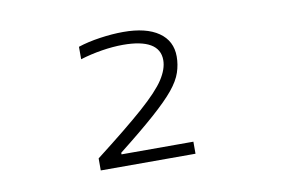

<svg xmlns="http://www.w3.org/2000/svg" viewBox="-47 -808 694 471"><g transform="rotate(-10 300.0 -572.5)"><path d="M170 -440Q249 -501 292 -539Q335 -577 351.5 -602.5Q368 -628 368 -650Q368 -677 345 -690.5Q322 -704 277 -704Q252 -704 224 -699.5Q196 -695 170 -687V-718Q194 -726 225 -730.5Q256 -735 283 -735Q340 -735 371 -713.5Q402 -692 402 -653Q402 -633 395.5 -613.5Q389 -594 371 -572Q353 -550 318 -519Q283 -488 227 -444V-440H406V-410H170Z"/></g></svg>

Font: M PLUS Code Latin Expanded ExtraLight
Style: Regular
Weight: 250
Width: 7
Designer: Coji Morishita
Foundry: UNDERFOREST DESIGN
Version: Version 1.002; ttfautohint (v1.8.3)